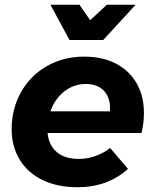

<svg xmlns="http://www.w3.org/2000/svg" viewBox="-20 -781 651 807"><path d="M585 -306Q585 -265 575 -222H180Q185 -170 219 -141.5Q253 -113 311 -113Q346 -113 380.5 -125Q415 -137 443 -159L518 -71Q432 6 306 6Q222 6 159.5 -24Q97 -54 63 -109.5Q29 -165 29 -238Q29 -324 68.5 -394Q108 -464 177.5 -503.5Q247 -543 334 -543Q411 -543 467.5 -513.5Q524 -484 554.5 -430.5Q585 -377 585 -306ZM340 -428Q290 -428 250 -396.5Q210 -365 192 -313H442Q446 -366 419 -397Q392 -428 340 -428ZM429 -761H550L414 -613H272L192 -761H314L359 -696Z"/></svg>

Font: Gontserrat SemiBold
Style: Italic
Weight: 600
Italic angle: -11.3°
Designer: Julieta Ulanovsky
Foundry: Julieta Ulanovsky
Version: Version 6.001